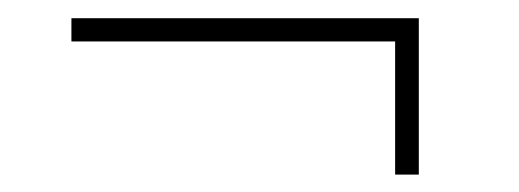

<svg xmlns="http://www.w3.org/2000/svg" viewBox="-20 -388 578 214"><path d="M446.8 -367.7V-193.4H420.4V-341.8H59.6V-367.7Z"/></svg>

Font: Vazirmatn FD Thin
Style: Regular
Weight: 100
Designer: Saber Rastikerdar
Foundry: Saber Rastikerdar
Version: Version 33.003